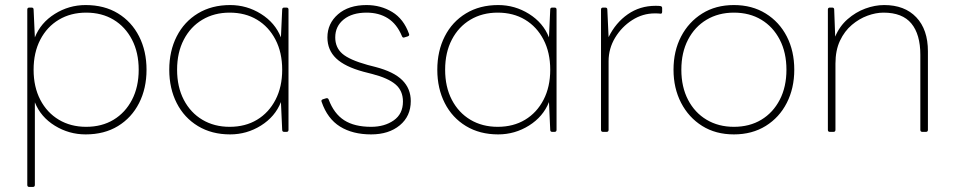

<svg xmlns="http://www.w3.org/2000/svg" viewBox="-20 -522 3778 760"><path d="M96 218Q88 218 88 210V-484Q88 -492 96 -492H105Q113 -492 113 -484L118 -374Q141 -432 197 -467Q253 -502 319 -502Q393 -502 447 -469Q501 -436 530.5 -378Q560 -320 560 -246Q560 -172 530.5 -114Q501 -56 447 -23Q393 10 319 10Q253 10 197 -24.5Q141 -59 118 -117V210Q118 218 110 218ZM321 -20Q383 -20 429.5 -48Q476 -76 502.5 -127Q529 -178 529 -246Q529 -314 502.5 -365Q476 -416 429.5 -444Q383 -472 321 -472Q260 -472 213 -444Q166 -416 139.5 -365Q113 -314 113 -246Q113 -178 139.5 -127Q166 -76 213 -48Q260 -20 321 -20Z M891 10Q818 10 763.5 -23Q709 -56 679.5 -114Q650 -172 650 -246Q650 -320 679.5 -378Q709 -436 763.5 -469Q818 -502 891 -502Q957 -502 1013 -467Q1069 -432 1092 -374L1097 -484Q1097 -492 1105 -492H1114Q1122 -492 1122 -484V-8Q1122 0 1114 0H1105Q1097 0 1097 -8L1092 -118Q1069 -60 1013 -25Q957 10 891 10ZM889 -20Q951 -20 997.5 -48Q1044 -76 1070.5 -127Q1097 -178 1097 -246Q1097 -314 1070.5 -365Q1044 -416 997.5 -444Q951 -472 889 -472Q828 -472 781 -444Q734 -416 707.5 -365Q681 -314 681 -246Q681 -178 707.5 -127Q734 -76 781 -48Q828 -20 889 -20Z M1449 10Q1376 10 1326 -21Q1276 -52 1253 -119Q1250 -126 1258 -129L1271 -133Q1278 -135 1281 -128Q1302 -72 1342.5 -46Q1383 -20 1449 -20Q1502 -20 1538.5 -45.5Q1575 -71 1575 -120Q1575 -163 1545.5 -188Q1516 -213 1454 -229L1419 -238Q1345 -258 1310.5 -291Q1276 -324 1276 -374Q1276 -429 1318 -465.5Q1360 -502 1431 -502Q1487 -502 1532.5 -474.5Q1578 -447 1599 -388Q1602 -381 1594 -378L1581 -374Q1574 -371 1571 -379Q1551 -427 1515.5 -449.5Q1480 -472 1431 -472Q1374 -472 1340.5 -445Q1307 -418 1307 -374Q1307 -334 1335 -309.5Q1363 -285 1435 -265L1466 -257Q1539 -238 1572.5 -204.5Q1606 -171 1606 -122Q1606 -62 1562.5 -26Q1519 10 1449 10Z M1952 10Q1879 10 1824.5 -23Q1770 -56 1740.5 -114Q1711 -172 1711 -246Q1711 -320 1740.5 -378Q1770 -436 1824.5 -469Q1879 -502 1952 -502Q2018 -502 2074 -467Q2130 -432 2153 -374L2158 -484Q2158 -492 2166 -492H2175Q2183 -492 2183 -484V-8Q2183 0 2175 0H2166Q2158 0 2158 -8L2153 -118Q2130 -60 2074 -25Q2018 10 1952 10ZM1950 -20Q2012 -20 2058.5 -48Q2105 -76 2131.5 -127Q2158 -178 2158 -246Q2158 -314 2131.5 -365Q2105 -416 2058.5 -444Q2012 -472 1950 -472Q1889 -472 1842 -444Q1795 -416 1768.5 -365Q1742 -314 1742 -246Q1742 -178 1768.5 -127Q1795 -76 1842 -48Q1889 -20 1950 -20Z M2367 0Q2359 0 2359 -8V-484Q2359 -492 2367 -492H2376Q2384 -492 2384 -484L2389 -375Q2417 -432 2465 -465.5Q2513 -499 2575 -499Q2589 -499 2594 -498Q2601 -497 2601 -490V-476Q2601 -466 2593 -468Q2587 -469 2572 -469Q2524 -469 2482.5 -442.5Q2441 -416 2415 -373Q2389 -330 2389 -280V-8Q2389 0 2381 0Z M2885 10Q2813 10 2759.5 -23.5Q2706 -57 2676 -115Q2646 -173 2646 -246Q2646 -320 2676 -377.5Q2706 -435 2759.5 -468.5Q2813 -502 2885 -502Q2957 -502 3011 -468.5Q3065 -435 3094.5 -377.5Q3124 -320 3124 -246Q3124 -173 3094.5 -115Q3065 -57 3011 -23.5Q2957 10 2885 10ZM2885 -20Q2947 -20 2993.5 -48Q3040 -76 3066.5 -127Q3093 -178 3093 -246Q3093 -314 3066.5 -365Q3040 -416 2993.5 -444Q2947 -472 2885 -472Q2824 -472 2777 -444Q2730 -416 2703.5 -365Q2677 -314 2677 -246Q2677 -178 2703.5 -127Q2730 -76 2777 -48Q2824 -20 2885 -20Z M3265 0Q3257 0 3257 -8V-484Q3257 -492 3265 -492H3274Q3282 -492 3282 -484L3286 -377Q3303 -418 3335 -446Q3367 -474 3405 -488Q3443 -502 3480 -502Q3561 -502 3607 -453.5Q3653 -405 3653 -319V-8Q3653 0 3645 0H3631Q3623 0 3623 -8V-305Q3623 -386 3587.5 -429Q3552 -472 3477 -472Q3447 -472 3414 -460Q3381 -448 3352 -423.5Q3323 -399 3305 -361Q3287 -323 3287 -270V-8Q3287 0 3279 0Z"/></svg>

Font: LINE Seed Sans Thin
Style: Regular
Weight: 250
Designer: LINE VX Design & Dalton Maag Ltd & Sandoll Inc
Foundry: Dalton Maag Ltd
Version: Version 1.003